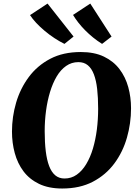

<svg xmlns="http://www.w3.org/2000/svg" viewBox="-20 -1044 773 1074"><path d="M328 10.5Q252 10.5 198.2 -15.5Q144.5 -41.5 111.2 -86Q78 -130.5 62.5 -187.8Q47 -245 47 -308Q47 -391 70.2 -470Q93.5 -549 141 -613Q188.5 -677 260.8 -715Q333 -753 432 -753Q508 -753 561.5 -727.2Q615 -701.5 648.5 -657.2Q682 -613 697.5 -556.5Q713 -500 713 -438.5Q713 -354 690 -273.8Q667 -193.5 619.5 -129.5Q572 -65.5 499.5 -27.5Q427 10.5 328 10.5ZM341 -45.5Q379 -45.5 409.2 -66.8Q439.5 -88 462.2 -125.8Q485 -163.5 499.8 -213Q514.5 -262.5 521.8 -319.5Q529 -376.5 529 -436Q529 -498 523.5 -546.2Q518 -594.5 505.2 -628Q492.5 -661.5 471.2 -679Q450 -696.5 418.5 -696.5Q380.5 -696.5 350 -675.2Q319.5 -654 297.2 -616.5Q275 -579 260 -529.8Q245 -480.5 237.5 -424.5Q230 -368.5 230 -310.5Q230 -247.5 236 -198.2Q242 -149 255 -115Q268 -81 289.2 -63.2Q310.5 -45.5 341 -45.5ZM604 -839.5 551 -798.5Q524.5 -815 500.5 -834.5Q476.5 -854 456 -874.8Q435.5 -895.5 418.5 -917.2Q401.5 -939 388.5 -960.5L485 -1024ZM391.5 -839.5 340.5 -798.5Q313 -812 284.5 -830.8Q256 -849.5 229.8 -871.5Q203.5 -893.5 182.5 -916Q161.5 -938.5 148 -959.5L246 -1024Z"/></svg>

Font: Merriweather 36pt Black
Style: Italic
Weight: 900
Italic angle: -7.8°
Version: Version 2.101